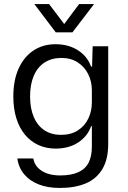

<svg xmlns="http://www.w3.org/2000/svg" viewBox="-20 -754 632 951"><path d="M276 177Q217 177 172 159.5Q127 142 99.5 109Q72 76 66 31H145Q149 57 167 76Q185 95 213 105Q241 115 278 115Q331 115 366.5 99.5Q402 84 418.5 52.5Q435 21 435 -29V-129H431Q414 -79 367.5 -48.5Q321 -18 255 -18Q209 -18 170.5 -35.5Q132 -53 104 -86.5Q76 -120 61 -168Q46 -216 46 -276Q46 -357 72.5 -415Q99 -473 146 -504Q193 -535 255 -535Q319 -535 366 -505Q413 -475 431 -424H436L439 -525H516V-41Q516 35 487 83.5Q458 132 404.5 154.5Q351 177 276 177ZM282 -86Q331 -86 365.5 -108Q400 -130 417.5 -167Q435 -204 435 -247V-307Q435 -350 417 -386.5Q399 -423 365 -445Q331 -467 284 -467Q236 -467 201 -444.5Q166 -422 147.5 -379Q129 -336 129 -276Q129 -217 147.5 -174Q166 -131 200.5 -108.5Q235 -86 282 -86ZM256 -594 150 -734H223L298 -635L372 -734H446L339 -594Z"/></svg>

Font: Mona Sans ExtraLight
Style: Regular
Weight: 400
Version: Version 2.000